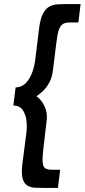

<svg xmlns="http://www.w3.org/2000/svg" viewBox="-20 -777 418 948"><path d="M324 -666Q303 -666 290.5 -658.5Q278 -651 270.5 -629.5Q263 -608 258 -564L242 -435Q238 -396 223.5 -369.5Q209 -343 191.5 -327Q174 -311 160 -302Q172 -294 185 -277.5Q198 -261 206.5 -234.5Q215 -208 209 -170L194 -42Q189 1 190.5 23.5Q192 46 203 53.5Q214 61 234 61H277L266 151H199Q175 151 153.5 150Q132 149 115.5 139.5Q99 130 92 105.5Q85 81 90 36L110 -119Q114 -147 111 -178Q108 -209 93.5 -232Q79 -255 46 -256L57 -345Q90 -347 110 -369.5Q130 -392 140.5 -423.5Q151 -455 154 -482L173 -637Q179 -684 192 -709Q205 -734 223 -744Q241 -754 263.5 -755.5Q286 -757 311 -757H378L367 -666Z"/></svg>

Font: Josefin Sans Thin Medium
Style: Italic
Weight: 500
Italic angle: -7°
Version: Version 2.000